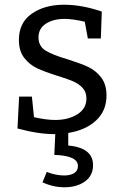

<svg xmlns="http://www.w3.org/2000/svg" viewBox="-20 -558 519 813"><path d="M269 5V58Q374 68 374 141Q374 186 339.5 210.5Q305 235 253 235Q205 235 160 214L178 170Q216 185 252 185Q278 185 294 175Q310 165 310 145Q310 122 283.5 110.5Q257 99 210 98L214 10H211Q142 10 54 -14L61 -149H115L124 -62Q174 -50 214 -50Q269 -50 307.5 -74Q346 -98 346 -141Q346 -168 330 -185.5Q314 -203 290 -213.5Q266 -224 223 -237Q169 -254 137 -269Q105 -284 82.5 -313Q60 -342 60 -389Q60 -462 114.5 -500Q169 -538 251 -538Q327 -538 411 -509L407 -395H352L339 -466Q288 -478 254 -478Q205 -478 174 -457.5Q143 -437 143 -400Q143 -362 173.5 -343.5Q204 -325 266 -307Q320 -290 352.5 -275Q385 -260 408 -230.5Q431 -201 431 -154Q431 -89 387 -48Q343 -7 269 5Z"/></svg>

Font: Bitter Pro
Style: Regular
Weight: 400
Designer: Sol Matas, and Bitter project Authors
Foundry: Sol Matas
Version: Version 1.010